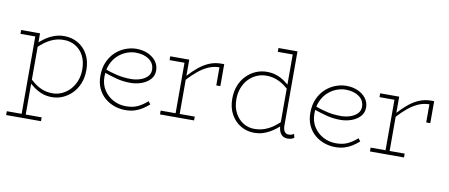

<svg xmlns="http://www.w3.org/2000/svg" viewBox="-76 -1000 3580 1532"><g transform="rotate(10 1714.5 -234.0)"><path d="M359 14Q315 14 278.5 0Q242 -14 211 -37Q180 -60 153 -87V-121Q180 -93 211 -69Q242 -45 278.5 -31Q315 -17 359 -17Q400 -17 436.5 -34Q473 -51 501 -81.5Q529 -112 545 -153.5Q561 -195 561 -245Q561 -311 536 -357.5Q511 -404 468.5 -428.5Q426 -453 375 -452Q330 -452 292 -437Q254 -422 222.5 -398.5Q191 -375 163 -347V-383Q187 -407 219 -430Q251 -453 290.5 -468Q330 -483 375 -483Q435 -483 485 -454.5Q535 -426 564.5 -373Q594 -320 594 -246Q594 -187 575 -139Q556 -91 523 -57Q490 -23 448 -4.5Q406 14 359 14ZM26 218V187H308V218ZM146 217V-471H179V217ZM26 -440V-471H179V-440Z M954 14Q909 14 865.5 -1Q822 -16 787.5 -45.5Q753 -75 732.5 -119Q712 -163 712 -220Q712 -286 734 -335Q756 -384 792 -417Q828 -450 872 -466.5Q916 -483 959 -483Q1011 -483 1052.5 -464.5Q1094 -446 1118.5 -413.5Q1143 -381 1143 -339Q1143 -296 1115.5 -266.5Q1088 -237 1045.5 -222Q1003 -207 956 -207Q896 -207 842.5 -221.5Q789 -236 739 -253L738 -282Q788 -263 842 -250.5Q896 -238 956 -238Q993 -238 1028 -249Q1063 -260 1086.5 -282.5Q1110 -305 1110 -339Q1110 -391 1067.5 -421.5Q1025 -452 959 -452Q921 -452 883 -437Q845 -422 814 -393Q783 -364 764 -320.5Q745 -277 745 -220Q745 -158 775 -112Q805 -66 852.5 -41.5Q900 -17 954 -17Q1012 -17 1052 -37Q1092 -57 1126 -88L1144 -65Q1119 -43 1091 -25Q1063 -7 1029.5 3.5Q996 14 954 14Z M1385 -305V-337Q1425 -381 1465 -414Q1505 -447 1549.5 -465.5Q1594 -484 1645 -484H1669V-306H1636V-453Q1588 -452 1546.5 -433.5Q1505 -415 1465.5 -382.5Q1426 -350 1385 -305ZM1234 0V-31H1510V0ZM1355 0V-471H1388V0ZM1234 -440V-471H1388V-440Z M1999 14Q1939 14 1889.5 -15Q1840 -44 1810 -97.5Q1780 -151 1780 -224Q1780 -284 1799 -331.5Q1818 -379 1851.5 -413Q1885 -447 1927.5 -465Q1970 -483 2016 -483Q2060 -483 2096.5 -470Q2133 -457 2164 -434.5Q2195 -412 2222 -384V-352Q2195 -380 2164 -402.5Q2133 -425 2096.5 -438.5Q2060 -452 2016 -452Q1975 -452 1938 -435.5Q1901 -419 1873 -389Q1845 -359 1829 -317.5Q1813 -276 1813 -226Q1813 -161 1838.5 -113.5Q1864 -66 1906 -41Q1948 -16 1999 -17Q2045 -18 2083 -33Q2121 -48 2153 -72Q2185 -96 2212 -124V-88Q2194 -70 2171 -52Q2148 -34 2121.5 -19Q2095 -4 2064.5 5Q2034 14 1999 14ZM2269 13Q2232 13 2213 -14Q2194 -41 2194 -90V-686H2227V-90Q2227 -52 2239 -36Q2251 -20 2270 -20Q2284 -20 2295.5 -23.5Q2307 -27 2314 -33L2322 -2Q2312 5 2298.5 9Q2285 13 2269 13ZM2073 -655V-686H2227V-655Z M2655 14Q2610 14 2566.5 -1Q2523 -16 2488.5 -45.5Q2454 -75 2433.5 -119Q2413 -163 2413 -220Q2413 -286 2435 -335Q2457 -384 2493 -417Q2529 -450 2573 -466.5Q2617 -483 2660 -483Q2712 -483 2753.5 -464.5Q2795 -446 2819.5 -413.5Q2844 -381 2844 -339Q2844 -296 2816.5 -266.5Q2789 -237 2746.5 -222Q2704 -207 2657 -207Q2597 -207 2543.5 -221.5Q2490 -236 2440 -253L2439 -282Q2489 -263 2543 -250.5Q2597 -238 2657 -238Q2694 -238 2729 -249Q2764 -260 2787.5 -282.5Q2811 -305 2811 -339Q2811 -391 2768.5 -421.5Q2726 -452 2660 -452Q2622 -452 2584 -437Q2546 -422 2515 -393Q2484 -364 2465 -320.5Q2446 -277 2446 -220Q2446 -158 2476 -112Q2506 -66 2553.5 -41.5Q2601 -17 2655 -17Q2713 -17 2753 -37Q2793 -57 2827 -88L2845 -65Q2820 -43 2792 -25Q2764 -7 2730.5 3.5Q2697 14 2655 14Z M3086 -305V-337Q3126 -381 3166 -414Q3206 -447 3250.5 -465.5Q3295 -484 3346 -484H3370V-306H3337V-453Q3289 -452 3247.5 -433.5Q3206 -415 3166.5 -382.5Q3127 -350 3086 -305ZM2935 0V-31H3211V0ZM3056 0V-471H3089V0ZM2935 -440V-471H3089V-440Z"/></g></svg>

Font: BioRhyme ExtraBold ExtraLight
Style: Regular
Weight: 250
Version: Version 1.600;gftools[0.9.33]